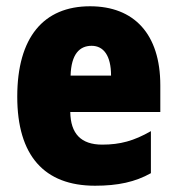

<svg xmlns="http://www.w3.org/2000/svg" viewBox="-20 -582 563 612"><path d="M267 -562C119 -562 35 -463 35 -274C35 -86 121 10 283 10C356 10 411 -2 461 -30V-164C407 -133 363 -121 306 -121C238 -121 205 -156 204 -225H491V-310C491 -474 407 -562 267 -562ZM272 -436C310 -436 334 -405 334 -341H205C207 -410 234 -436 272 -436Z"/></svg>

Font: Noto Sans Sinhala UI Condensed Black
Style: Regular
Weight: 900
Width: 3
Designer: Jelle Bosma - Monotype Design Team
Foundry: Monotype Imaging Inc.
Version: Version 2.006